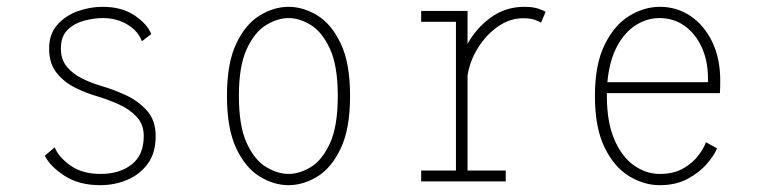

<svg xmlns="http://www.w3.org/2000/svg" viewBox="-20 -532 2228 563"><path d="M274 11Q211 11 168.5 -17Q126 -45 111.5 -75.5L140.5 -100Q151 -72.5 185.8 -47.2Q220.5 -22 275 -22Q331 -22 366.2 -49.8Q401.5 -77.5 401.5 -133Q401.5 -167 381 -189.2Q360.5 -211.5 329.5 -225.5Q298.5 -239.5 267 -249Q235 -258 202 -274Q169 -290 146.5 -317.8Q124 -345.5 124 -389.5Q124 -432 147.8 -459Q171.5 -486 207.5 -499Q243.5 -512 281 -512Q337.5 -512 375 -486.5Q412.5 -461 423.5 -432L396 -411Q385.5 -440.5 354 -459.8Q322.5 -479 281 -479Q256 -479 227.2 -471.5Q198.5 -464 178.5 -444.8Q158.5 -425.5 158.5 -389.5Q158.5 -358 175.5 -337Q192.5 -316 220 -302.2Q247.5 -288.5 280 -279Q313 -269.5 349.2 -252.8Q385.5 -236 411 -207.5Q436.5 -179 436.5 -133Q436.5 -84 413.5 -52.2Q390.5 -20.5 353.5 -4.8Q316.5 11 274 11Z M826 11Q783.5 11 741.8 -14.2Q700 -39.5 672.8 -97Q645.5 -154.5 645.5 -251Q645.5 -347 672.8 -404.2Q700 -461.5 741.8 -486.8Q783.5 -512 826 -512Q869 -512 910.5 -486.8Q952 -461.5 979.2 -404.2Q1006.5 -347 1006.5 -251Q1006.5 -154.5 979.2 -97Q952 -39.5 910.5 -14.2Q869 11 826 11ZM826 -22Q858 -22 891.2 -42Q924.5 -62 947.5 -111.8Q970.5 -161.5 970.5 -251Q970.5 -339 947.5 -388.8Q924.5 -438.5 891.2 -458.8Q858 -479 826 -479Q794.5 -479 760.8 -458.8Q727 -438.5 703.8 -388.8Q680.5 -339 680.5 -251Q680.5 -161.5 703.8 -111.8Q727 -62 760.8 -42Q794.5 -22 826 -22Z M1215 0V-32H1317V-468H1215V-500H1351V-403.5Q1376 -449 1419 -480.5Q1462 -512 1517.5 -512Q1542 -512 1557.8 -506.8Q1573.5 -501.5 1580 -497.5L1566.5 -465.5Q1562 -469 1548.5 -473.8Q1535 -478.5 1513.5 -478.5Q1475 -478.5 1440.2 -454.2Q1405.5 -430 1381.5 -391.5Q1357.5 -353 1351 -310.5V-32H1463V0Z M1914.5 11Q1868 11 1824.2 -15.8Q1780.5 -42.5 1752.5 -100.2Q1724.5 -158 1724.5 -251Q1724.5 -342 1752.5 -399.8Q1780.5 -457.5 1824.2 -484.8Q1868 -512 1915 -512Q1964.5 -512 2004.5 -485.2Q2044.5 -458.5 2068.2 -409.8Q2092 -361 2092 -295Q2092 -276 2091 -259H1759.5Q1759.5 -255 1759.5 -251Q1759.5 -173.5 1781.5 -122.8Q1803.5 -72 1839 -47Q1874.5 -22 1914.5 -22Q1955.5 -22 1983.2 -38Q2011 -54 2027.5 -75.8Q2044 -97.5 2050 -115L2082.5 -97Q2075.5 -78.5 2054 -53Q2032.5 -27.5 1997.5 -8.2Q1962.5 11 1914.5 11ZM1913.5 -479Q1878 -479 1845.2 -458.8Q1812.5 -438.5 1789.8 -396.8Q1767 -355 1761 -291H2056V-301.5Q2056 -353.5 2037.5 -393.8Q2019 -434 1987 -456.5Q1955 -479 1913.5 -479Z"/></svg>

Font: Trispace SemiCondensed Thin
Style: Regular
Weight: 100
Width: 4
Designer: Tyler Finck
Foundry: Etcetera Type Company
Version: Version 1.210; ttfautohint (v1.8.3)